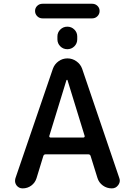

<svg xmlns="http://www.w3.org/2000/svg" viewBox="-20 -1080 714 1040"><path d="M247.1 -343.8Q246.1 -340.8 248 -337.9Q250 -335 253.9 -335H431.6Q435.5 -335 437.5 -337.9Q439.5 -340.8 438.5 -343.8L345.7 -645.5Q345.7 -647.5 343.3 -647.5Q340.8 -647.5 339.8 -645.5ZM210 -980.5Q193.4 -980.5 181.6 -992.2Q169.9 -1003.9 169.9 -1020.5Q169.9 -1037.1 181.6 -1048.3Q193.4 -1059.6 210 -1059.6H479.5Q496.1 -1059.6 507.8 -1048.3Q519.5 -1037.1 519.5 -1020.5Q519.5 -1003.9 507.8 -992.2Q496.1 -980.5 479.5 -980.5ZM291 -867.2V-882.8Q291 -904.3 306.6 -919.9Q322.3 -935.5 344.7 -935.5Q367.2 -935.5 382.8 -919.9Q398.4 -904.3 398.4 -882.8V-867.2Q398.4 -844.7 382.8 -829.1Q367.2 -813.5 344.7 -813.5Q322.3 -813.5 306.6 -829.1Q291 -844.7 291 -867.2ZM102.5 -59.6Q82 -59.6 69.3 -76.2Q61.5 -87.9 61.5 -99.6Q61.5 -106.4 63.5 -114.3L266.6 -708Q275.4 -732.4 296.9 -748Q318.4 -763.7 345.2 -763.7Q372.1 -763.7 394 -748Q416 -732.4 424.8 -708L626 -116.2Q628.9 -108.4 628.9 -101.6Q628.9 -88.9 620.1 -77.1Q607.4 -59.6 585.9 -59.6Q558.6 -59.6 537.1 -75.2Q515.6 -90.8 507.8 -116.2L470.7 -235.4Q467.8 -244.1 458 -244.1H227.5Q217.8 -244.1 214.8 -235.4L177.7 -114.3Q169.9 -89.8 149.4 -74.7Q128.9 -59.6 102.5 -59.6Z"/></svg>

Font: Gen Jyuu GothicX Medium
Style: Regular
Weight: 500
Designer: Ryoko NISHIZUKA (kana &amp; ideographs); Paul D. Hunt (Latin, Greek &amp; Cyrillic); Wenlong ZHANG (bopomofo); Sandoll C
Version: Version 1.058.20140828